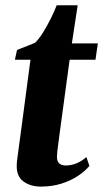

<svg xmlns="http://www.w3.org/2000/svg" viewBox="-20 -697 391 728"><path d="M205.5 -186.5Q203 -166.5 200.8 -150.2Q198.5 -134 197.2 -122Q196 -110 196 -101Q196 -85 205 -77.2Q214 -69.5 229 -69.5Q250 -69.5 270.2 -77.8Q290.5 -86 307.5 -101.5L319 -68Q302.5 -48 275.5 -30Q248.5 -12 213 -0.8Q177.5 10.5 134.5 10.5Q95 10.5 68.2 -9.5Q41.5 -29.5 43.5 -73Q43.5 -77 44.2 -84.2Q45 -91.5 46.8 -104.5Q48.5 -117.5 51.2 -137.8Q54 -158 58 -187.5L95.5 -470.5H36.5L44.5 -507.5L112.5 -534.5Q127 -548 142.5 -572.8Q158 -597.5 172 -625.5Q186 -653.5 195 -677H274.5L252.5 -532.5H351L342 -470.5H244Z"/></svg>

Font: Merriweather 72pt ExtraBold
Style: Italic
Weight: 800
Italic angle: -7.8°
Version: Version 2.101